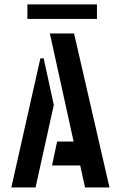

<svg xmlns="http://www.w3.org/2000/svg" viewBox="-20 -832 527 852"><path d="M101.6 -748V-812.5H410.2V-748ZM30.3 0 159.2 -573.2H173.8L218.8 -366.2L137.7 0ZM210.9 -97.7 233.4 -204.1H306.6L201.2 -683.6H308.6L465.8 0H357.4L335.9 -97.7Z"/></svg>

Font: Post No Bills Colombo
Style: Bold
Weight: 800
Designer: Kosala Senevirathne, Siva Puranthara, Lasantha Premarathna, Tharique Azeez
Foundry: Mooniak
Version: Version 1.220 ; ttfautohint (v1.5)